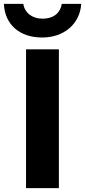

<svg xmlns="http://www.w3.org/2000/svg" viewBox="-49 -968 438 988"><path d="M168 -775C280 -775 362 -844 369 -948H269C262 -904 230 -872 169 -872C115 -872 77 -904 71 -948H-29C-24 -842 51 -775 168 -775ZM85 0H254V-714H85Z"/></svg>

Font: Kathrein 85 Heavy
Style: Regular
Weight: 900
Designer: Lazydogs Typefoundry, based on Open Sans by Ascender Corporation
Foundry: Lazydogs Typefoundry
Version: Version 1.003;PS 001.003;hotconv 1.0.88;makeotf.lib2.5.64775